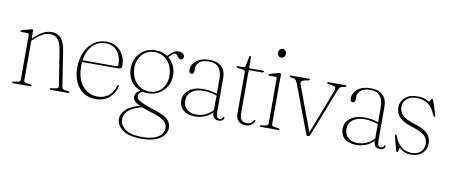

<svg xmlns="http://www.w3.org/2000/svg" viewBox="-73 -915 3418 1463"><g transform="rotate(10 1636.0 -183.0)"><path d="M114.5 -418.5V-359L119 -363Q160 -402 191.8 -418.5Q223.5 -435 256.5 -435Q304 -435 330.5 -403.5Q357 -372 366 -314.5L408.5 -40Q410 -30 414.5 -24Q419 -18 431.5 -16.5L460.5 -12.5Q469 -11.5 469 -5.5Q469 0 460.5 0H325.5Q316.5 0 316.5 -5.5Q316.5 -11.5 326 -13L360.5 -17.5Q384.5 -21 381.5 -40L339 -310Q330.5 -364 308.8 -390.8Q287 -417.5 247.5 -417.5Q219 -417.5 189.5 -402.2Q160 -387 125.5 -353.5L114.5 -343V-36.5Q114.5 -20 133.5 -17.5L167 -13Q176 -12 176 -5.5Q176 0 167.5 0H33.5Q25.5 0 25.5 -5.5Q25.5 -11 34 -12.5L68.5 -17.5Q87.5 -20 87.5 -36V-383Q87.5 -395.5 76 -395.5H29Q20.5 -395.5 20.5 -401.5Q20.5 -406 29 -409L90 -426.5Q100 -429.5 105 -429.5Q114.5 -429.5 114.5 -418.5Z M831 -273Q831 -250.5 806 -250.5H523Q522 -236 522 -221Q522 -122 567.5 -66.8Q613 -11.5 684.5 -11.5Q737 -11.5 772.8 -42.2Q808.5 -73 818.5 -118Q820 -125.5 825.5 -125.5Q832.5 -125.5 831 -116.5Q821.5 -64.5 779.8 -27.2Q738 10 675.5 10Q592 10 543.5 -48.5Q495 -107 495 -205Q495 -270 518.2 -322Q541.5 -374 583.2 -404.8Q625 -435.5 681.5 -435.5Q746.5 -435.5 788.8 -390.8Q831 -346 831 -273ZM678 -422Q614.5 -422 574.5 -378Q534.5 -334 524.5 -264H783.5Q800 -264 800 -280Q800 -342.5 767 -382.2Q734 -422 678 -422Z M1128.5 13.5Q1202 36 1232.2 62.2Q1262.5 88.5 1262.5 130.5Q1262.5 179.5 1212.8 213.2Q1163 247 1072 247Q971 247 923.2 211.2Q875.5 175.5 875.5 127Q875.5 89 908.5 55.2Q941.5 21.5 1015.5 1.5Q982.5 -14.5 971.2 -29Q960 -43.5 959.5 -59.5Q960 -91.5 999.5 -113Q953.5 -129.5 925.2 -170.5Q897 -211.5 897 -267Q897 -316 918 -354Q939 -392 976.2 -413.8Q1013.5 -435.5 1062.5 -435.5Q1114 -435.5 1154 -408.5L1160.5 -415Q1179.5 -435 1197.2 -446.5Q1215 -458 1235 -458Q1254 -458 1267.8 -448Q1281.5 -438 1281.5 -424Q1281.5 -401 1259 -401Q1248 -401 1240.8 -409.8Q1233.5 -418.5 1227 -427.2Q1220.5 -436 1211.5 -436Q1201.5 -436 1190.5 -426.5Q1179.5 -417 1164.5 -401Q1192 -379 1208.2 -345.5Q1224.5 -312 1224.5 -270.5Q1224.5 -221 1202 -183.2Q1179.5 -145.5 1141.5 -124.2Q1103.5 -103 1057.5 -103Q1035.5 -103 1015 -108Q986.5 -92 986.5 -71Q986.5 -57 996.8 -45.2Q1007 -33.5 1037.2 -19.8Q1067.5 -6 1128.5 13.5ZM1053.5 -421Q1016 -421 986.8 -402Q957.5 -383 940.5 -350.5Q923.5 -318 923.5 -277.5Q923.5 -232 942 -195.8Q960.5 -159.5 993 -138.5Q1025.5 -117.5 1067 -117.5Q1125 -117.5 1161.2 -158Q1197.5 -198.5 1197.5 -260Q1197.5 -330 1158 -375.5Q1118.5 -421 1053.5 -421ZM900 125Q900 170 941 201.5Q982 233 1076 233Q1152 233 1194.8 205.8Q1237.5 178.5 1237.5 136Q1237.5 102 1210.2 79.8Q1183 57.5 1109.5 35.5Q1064.5 22 1034.5 10Q963 27.5 931.5 57.2Q900 87 900 125Z M1319 -94.5Q1319 -144 1359.8 -176Q1400.5 -208 1471 -208Q1501 -208 1527.8 -203Q1554.5 -198 1577 -190.5V-304Q1577 -422.5 1476.5 -422.5Q1426 -422.5 1402.5 -401Q1379 -379.5 1379 -353.5V-332.5Q1379 -306.5 1359.5 -306.5Q1340 -306.5 1340 -334.5Q1340 -374.5 1376.5 -405Q1413 -435.5 1480 -435.5Q1538.5 -435.5 1571.2 -404Q1604 -372.5 1604 -316.5V-45.5Q1604 -5.5 1630.5 -5.5Q1649 -5.5 1654.5 -21.5Q1656.5 -27 1660 -27Q1665 -27 1665 -20.5Q1665 -9 1654.8 -0.2Q1644.5 8.5 1625.5 8.5Q1577 8.5 1577 -44.5V-46.5Q1523 9 1440 9Q1384 9 1351.5 -19Q1319 -47 1319 -94.5ZM1348.5 -98Q1348.5 -55 1376.5 -31Q1404.5 -7 1448.5 -7Q1485 -7 1518 -21.5Q1551 -36 1577 -64V-176.5Q1554.5 -184 1529 -189.5Q1503.5 -195 1475 -195Q1414.5 -195 1381.5 -168.5Q1348.5 -142 1348.5 -98Z M1744.5 -406 1700.5 -411.5Q1690.5 -412.5 1690.5 -420Q1690.5 -425 1697 -425H1741.5Q1754 -425 1756 -437.5L1771 -509.5Q1772.5 -518 1779 -518Q1785 -518 1785 -510.5V-425H1891Q1901 -425 1901 -419Q1901 -410.5 1886.5 -410.5H1785V-72.5Q1785 -41.5 1799.2 -25.5Q1813.5 -9.5 1838 -9.5Q1864 -9.5 1876.2 -22Q1888.5 -34.5 1897 -44Q1903 -46 1902 -37.5Q1895.5 -18 1877.8 -4.8Q1860 8.5 1834.5 8.5Q1801 8.5 1779.5 -10.8Q1758 -30 1758 -69V-388Q1758 -404.5 1744.5 -406Z M2012 -547Q1998.5 -547 1990 -556.5Q1981.5 -566 1981.5 -580.5Q1981.5 -594.5 1990.5 -604.5Q1999.5 -614.5 2012 -614.5Q2025.5 -614.5 2034.2 -604.5Q2043 -594.5 2043 -580.5Q2043 -566 2034 -556.5Q2025 -547 2012 -547ZM2032.5 -418.5V-36.5Q2032.5 -20 2051.5 -17.5L2085 -13Q2094 -12 2094 -5.5Q2094 0 2085.5 0H1951.5Q1943.5 0 1943.5 -5.5Q1943.5 -11 1952 -12.5L1986.5 -17.5Q2005.5 -20 2005.5 -36V-383Q2005.5 -395.5 1994 -395.5H1947Q1938.5 -395.5 1938.5 -401.5Q1938.5 -406 1947 -409L2008 -426.5Q2018 -429.5 2023 -429.5Q2032.5 -429.5 2032.5 -418.5Z M2319.5 6H2315Q2306 6 2301.5 -6L2163 -373.5Q2157 -389 2151 -397Q2145 -405 2134.5 -407.5L2111.5 -411.5Q2100 -414 2100 -419.5Q2100 -425 2108 -425H2248Q2256.5 -425 2256.5 -419.5Q2256.5 -414 2246.5 -412L2223 -407.5Q2198 -402 2193 -393.2Q2188 -384.5 2195 -367L2322.5 -23L2455.5 -368.5Q2461.5 -385.5 2456.5 -394.5Q2451.5 -403.5 2428.5 -407.5L2400.5 -412Q2390 -413.5 2390 -419.5Q2390 -425 2399.5 -425H2532.5Q2540.5 -425 2540.5 -419.5Q2540.5 -414 2529 -411.5L2506.5 -407.5Q2488.5 -403.5 2477.5 -374L2333 -5Q2328.5 6 2319.5 6Z M2567 -94.5Q2567 -144 2607.8 -176Q2648.5 -208 2719 -208Q2749 -208 2775.8 -203Q2802.5 -198 2825 -190.5V-304Q2825 -422.5 2724.5 -422.5Q2674 -422.5 2650.5 -401Q2627 -379.5 2627 -353.5V-332.5Q2627 -306.5 2607.5 -306.5Q2588 -306.5 2588 -334.5Q2588 -374.5 2624.5 -405Q2661 -435.5 2728 -435.5Q2786.5 -435.5 2819.2 -404Q2852 -372.5 2852 -316.5V-45.5Q2852 -5.5 2878.5 -5.5Q2897 -5.5 2902.5 -21.5Q2904.5 -27 2908 -27Q2913 -27 2913 -20.5Q2913 -9 2902.8 -0.2Q2892.5 8.5 2873.5 8.5Q2825 8.5 2825 -44.5V-46.5Q2771 9 2688 9Q2632 9 2599.5 -19Q2567 -47 2567 -94.5ZM2596.5 -98Q2596.5 -55 2624.5 -31Q2652.5 -7 2696.5 -7Q2733 -7 2766 -21.5Q2799 -36 2825 -64V-176.5Q2802.5 -184 2777 -189.5Q2751.5 -195 2723 -195Q2662.5 -195 2629.5 -168.5Q2596.5 -142 2596.5 -98Z M3116 -4Q3158.5 -4 3184.8 -27.8Q3211 -51.5 3211 -90Q3211 -127.5 3185 -152.8Q3159 -178 3090 -199Q3016.5 -221.5 2987 -252.2Q2957.5 -283 2957.5 -328.5Q2957.5 -376 2991.8 -406.2Q3026 -436.5 3087 -436.5Q3130.5 -436.5 3151.5 -424.8Q3172.5 -413 3179 -413Q3184 -413 3188.5 -424.8Q3193 -436.5 3200 -436.5Q3205.5 -436.5 3209.5 -427L3244 -320.5Q3248 -309 3243 -306.5Q3235 -302.5 3230 -314.5Q3208 -372.5 3172 -398Q3136 -423.5 3086.5 -423.5Q3033.5 -423.5 3006.5 -398.8Q2979.5 -374 2979.5 -335.5Q2979.5 -299.5 3005.5 -272.8Q3031.5 -246 3102.5 -225Q3174.5 -203.5 3203.5 -172.5Q3232.5 -141.5 3232.5 -96.5Q3232.5 -51 3201 -20.8Q3169.5 9.5 3114 9.5Q3085.5 9.5 3066 1Q3046.5 -7.5 3035.8 -16.2Q3025 -25 3022 -25Q3018.5 -25 3017.2 -16.5Q3016 -8 3014.2 0.2Q3012.5 8.5 3007 8.5Q3000.5 8.5 2998.5 1L2971.5 -100.5Q2967 -117 2972 -119.5Q2979 -123 2983 -111.5Q3005.5 -53 3041 -28.5Q3076.5 -4 3116 -4Z"/></g></svg>

Font: Fraunces 144pt Soft Thin
Style: Regular
Weight: 100
Version: Version 1.000;[0bf87f6ff]